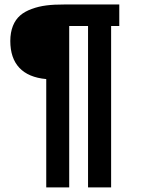

<svg xmlns="http://www.w3.org/2000/svg" viewBox="-20 -730 639 837"><path d="M281.7 86.9V-616.7H363.8V86.9H464.4V-616.7H500V-710.4H258.8C201.7 -710.4 158.7 -706.1 118.2 -690.9C98.1 -683.6 81.1 -674.3 67.9 -662.6C41 -639.2 24.9 -601.6 24.9 -551.3C24.9 -452.1 77.6 -394.5 181.6 -385.3V86.9Z"/></svg>

Font: Ride
Style: Bold
Weight: 700
Version: Version 3.000